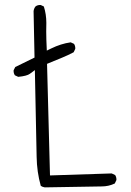

<svg xmlns="http://www.w3.org/2000/svg" viewBox="-20 -791 540 793"><path d="M170.9 -661.1 171.4 -696.3Q171.4 -731.9 161.1 -764.2L148.9 -770Q147.5 -770.5 146.5 -770.5Q134.3 -770.5 126.5 -764.2Q120.1 -755.9 118.7 -745.1L122.6 -553.2Q68.4 -526.4 43 -514.2L36.6 -501.5Q36.1 -500 36.1 -499Q36.1 -487.8 41.5 -480L55.2 -473.6Q91.3 -477.1 103.5 -486.3L124 -501.5L131.3 -143.6Q132.3 -80.6 148.4 -23.4Q155.3 -18.6 165 -17.1Q364.3 -21 399.4 -21Q429.2 -21 454.1 -33.2L460.4 -46.4Q460.9 -47.9 460.9 -48.8Q460.9 -60.1 455.6 -67.9L441.4 -74.7L186.5 -66.4L174.3 -527.3L237.3 -553.2Q261.2 -563 284.2 -575.2L290.5 -588.4Q291 -589.8 291 -590.8Q291 -602.1 285.6 -609.9L272 -616.2Q231.4 -610.4 191.4 -590.8L173.3 -582Q170.9 -631.3 170.9 -661.1Z"/></svg>

Font: NaikaiFont
Style: ExtraLight
Weight: 200
Version: Version 1.89